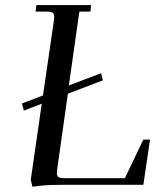

<svg xmlns="http://www.w3.org/2000/svg" viewBox="-20 -722 658 750"><path d="M65.9 -317.9 147.9 -349.1 189.9 -637.2Q191.9 -650.9 191.9 -655.8Q191.9 -668.5 185.3 -672.6Q178.7 -676.8 160.2 -676.8H119.1L122.1 -702.1H335.9L333 -676.8H290L249 -388.2L375 -436L381.8 -408.2L245.1 -356L204.1 -65.9Q202.1 -52.2 202.1 -46.9Q202.1 -34.2 208.7 -30Q215.3 -25.9 233.9 -25.9H467.8L540 -176.8H565.9L540 0H212.9Q147.9 0 106.9 7.8L100.1 -19L143.1 -316.9L73.2 -290Z"/></svg>

Font: Dihjauti
Style: Bold Italic
Weight: 700
Italic angle: -9°
Designer: T. Christopher White
Version: Version 3.0.0